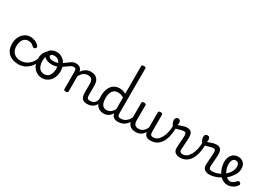

<svg xmlns="http://www.w3.org/2000/svg" viewBox="23 -2246 4804 3431"><g transform="rotate(30 2425.0 -530.5)"><path d="M344 17Q215 17 139 -53Q63 -123 63 -250Q63 -309 80.5 -358Q98 -407 129 -443Q160 -479 202.5 -499Q245 -519 296 -519Q342 -519 390 -499Q438 -479 474 -435Q485 -421 482 -411.5Q479 -402 468 -390Q455 -377 444 -374Q433 -371 421 -381Q393 -404 366.5 -421.5Q340 -439 296 -439Q263 -439 236 -426Q209 -413 190.5 -388Q172 -363 162 -328.5Q152 -294 152 -250Q152 -190 175.5 -147Q199 -104 242.5 -81Q286 -58 344 -58Q358 -58 365.5 -46.5Q373 -35 373 -20.5Q373 -6 366 5.5Q359 17 344 17Z M342 17Q333 17 328.5 5.5Q324 -6 324 -20.5Q324 -35 329 -46.5Q334 -58 343 -58Q398 -58 446.5 -79Q495 -100 534 -141Q573 -182 599 -243Q604 -252 616.5 -249.5Q629 -247 639.5 -238Q650 -229 646 -219Q617 -140 569.5 -87.5Q522 -35 463.5 -9Q405 17 342 17Z M831 19Q764 19 711 -16Q658 -51 628 -111.5Q598 -172 598 -250Q598 -303 614 -347.5Q630 -392 662 -424.5Q694 -457 743 -475.5Q792 -494 858 -494Q871 -494 874.5 -483Q878 -472 873.5 -461Q869 -450 856 -450Q825 -450 798.5 -441Q772 -432 751.5 -415Q731 -398 716.5 -374Q702 -350 694.5 -318.5Q687 -287 687 -250Q687 -192 704.5 -149.5Q722 -107 754.5 -84Q787 -61 831 -61Q864 -61 890.5 -74Q917 -87 935 -112Q953 -137 963 -172Q973 -207 973 -250Q973 -308 956 -350.5Q939 -393 907 -416Q875 -439 831 -439Q812 -439 803 -451Q794 -463 794 -479Q794 -495 803 -507Q812 -519 831 -519Q898 -519 950 -484.5Q1002 -450 1032 -389Q1062 -328 1062 -250Q1062 -203 1051 -162Q1040 -121 1019 -88Q998 -55 969.5 -31Q941 -7 906 6Q871 19 831 19Z M860 -278Q815 -278 772.5 -292Q730 -306 702.5 -335.5Q675 -365 675 -410Q675 -442 697.5 -466.5Q720 -491 755.5 -505Q791 -519 829 -519Q848 -519 857.5 -507Q867 -495 867 -479Q867 -463 857.5 -451Q848 -439 829 -439Q795 -439 776.5 -428.5Q758 -418 758 -398Q758 -385 769 -372.5Q780 -360 803.5 -352.5Q827 -345 863 -345Q912 -345 952.5 -362Q993 -379 1029 -404.5Q1065 -430 1097.5 -455.5Q1130 -481 1162 -498Q1194 -515 1228 -515Q1247 -515 1256 -503.5Q1265 -492 1264 -477.5Q1263 -463 1253.5 -451.5Q1244 -440 1225 -440Q1199 -440 1172 -423.5Q1145 -407 1114 -383Q1083 -359 1045.5 -335Q1008 -311 962 -294.5Q916 -278 860 -278Z M1757 17Q1723 17 1698 7.5Q1673 -2 1657 -21.5Q1641 -41 1633.5 -70.5Q1626 -100 1626 -140V-326Q1626 -361 1615.5 -386.5Q1605 -412 1583 -425.5Q1561 -439 1524 -439Q1503 -439 1480.5 -433Q1458 -427 1437.5 -413.5Q1417 -400 1398.5 -378Q1380 -356 1366 -324V-11Q1366 2 1355 8.5Q1344 15 1322 15Q1301 15 1290.5 8.5Q1280 2 1280 -11V-369Q1280 -411 1268 -425.5Q1256 -440 1225 -440Q1210 -440 1203 -451.5Q1196 -463 1196 -477.5Q1196 -492 1204 -503.5Q1212 -515 1227 -515Q1254 -515 1275.5 -509.5Q1297 -504 1313.5 -492.5Q1330 -481 1341 -463.5Q1352 -446 1358 -422L1360 -414Q1374 -438 1393 -457Q1412 -476 1434.5 -490Q1457 -504 1482.5 -511.5Q1508 -519 1536 -519Q1588 -519 1627.5 -500Q1667 -481 1689.5 -440.5Q1712 -400 1712 -334V-140Q1712 -95 1725.5 -76.5Q1739 -58 1776 -58Q1790 -58 1797 -46.5Q1804 -35 1802.5 -20.5Q1801 -6 1790 5.5Q1779 17 1757 17Z M1757 17Q1743 17 1736.5 5.5Q1730 -6 1731.5 -20.5Q1733 -35 1744 -46.5Q1755 -58 1776 -58Q1806 -58 1829.5 -66Q1853 -74 1870 -90Q1887 -106 1897.5 -130Q1908 -154 1912 -186Q1914 -201 1927 -205.5Q1940 -210 1952.5 -205.5Q1965 -201 1963 -186Q1959 -133 1942 -94.5Q1925 -56 1898 -31.5Q1871 -7 1835.5 5Q1800 17 1757 17Z M2102 17Q2045 17 2001 -10.5Q1957 -38 1932 -94Q1907 -150 1907 -235Q1907 -287 1917 -331Q1927 -375 1946 -410Q1965 -445 1992.5 -469Q2020 -493 2056 -506Q2092 -519 2135 -519Q2165 -519 2198.5 -509.5Q2232 -500 2262 -484V-1054Q2262 -1067 2273 -1073.5Q2284 -1080 2306 -1080Q2328 -1080 2338 -1073.5Q2348 -1067 2348 -1054V-135Q2348 -90 2362.5 -74Q2377 -58 2417 -58Q2429 -58 2435 -46.5Q2441 -35 2439.5 -20.5Q2438 -6 2428 5.5Q2418 17 2398 17Q2370 17 2347.5 11.5Q2325 6 2309 -6Q2293 -18 2282.5 -35.5Q2272 -53 2268 -77L2267 -83Q2244 -43 2216 -21Q2188 1 2159 9Q2130 17 2102 17ZM2115 -63Q2144 -63 2170 -73.5Q2196 -84 2219.5 -106.5Q2243 -129 2262 -166V-404Q2231 -424 2201.5 -432Q2172 -440 2140 -440Q2114 -440 2091.5 -432Q2069 -424 2051.5 -408Q2034 -392 2021.5 -368Q2009 -344 2002.5 -312Q1996 -280 1996 -239Q1996 -184 2009 -144.5Q2022 -105 2048.5 -84Q2075 -63 2115 -63Z M2398 17Q2384 17 2377.5 5.5Q2371 -6 2372.5 -20.5Q2374 -35 2385 -46.5Q2396 -58 2417 -58Q2450 -58 2478 -69Q2506 -80 2529 -100Q2552 -120 2569.5 -147Q2587 -174 2599 -205Q2605 -220 2616.5 -218.5Q2628 -217 2636.5 -207Q2645 -197 2642 -186Q2627 -138 2603.5 -100.5Q2580 -63 2549.5 -36.5Q2519 -10 2481 3.5Q2443 17 2398 17Z M2767 17Q2709 17 2670 -3.5Q2631 -24 2611.5 -64.5Q2592 -105 2592 -166V-489Q2592 -502 2602.5 -508.5Q2613 -515 2634 -515Q2656 -515 2667 -508.5Q2678 -502 2678 -489V-166Q2678 -131 2689 -107Q2700 -83 2722.5 -71Q2745 -59 2778 -59Q2806 -59 2830 -68Q2854 -77 2873.5 -92.5Q2893 -108 2908 -130Q2923 -152 2933 -177V-489Q2933 -502 2943.5 -508.5Q2954 -515 2976 -515Q2997 -515 3008 -508.5Q3019 -502 3019 -489V-140Q3019 -95 3032.5 -76.5Q3046 -58 3083 -58Q3097 -58 3104 -46.5Q3111 -35 3109.5 -20.5Q3108 -6 3097 5.5Q3086 17 3064 17Q3038 17 3017.5 11.5Q2997 6 2981.5 -5.5Q2966 -17 2955.5 -34Q2945 -51 2940 -74L2938 -84Q2924 -60 2906.5 -41.5Q2889 -23 2867.5 -10Q2846 3 2821 10Q2796 17 2767 17Z M3069 17Q3050 17 3043.5 5.5Q3037 -6 3041 -20.5Q3045 -35 3057 -46.5Q3069 -58 3088 -58Q3133 -58 3170 -87Q3207 -116 3234 -167Q3261 -218 3275.5 -285.5Q3290 -353 3290 -429Q3290 -441 3300 -446.5Q3310 -452 3322.5 -452Q3335 -452 3345 -446.5Q3355 -441 3355 -429Q3355 -327 3337.5 -245Q3320 -163 3284.5 -104.5Q3249 -46 3195 -14.5Q3141 17 3069 17Z M3672 17Q3649 17 3626 10.5Q3603 4 3583.5 -9.5Q3564 -23 3552.5 -45.5Q3541 -68 3541 -100Q3541 -125 3543.5 -159Q3546 -193 3548.5 -230.5Q3551 -268 3553.5 -302Q3556 -336 3556 -361Q3556 -400 3546.5 -414.5Q3537 -429 3511 -429Q3483 -429 3447 -419Q3411 -409 3377 -399.5Q3343 -390 3322 -390Q3304 -390 3287.5 -409.5Q3271 -429 3260 -457.5Q3249 -486 3249 -513Q3249 -531 3255.5 -545Q3262 -559 3274.5 -567Q3287 -575 3305 -575Q3336 -575 3347.5 -555Q3359 -535 3359 -510Q3359 -499 3357 -488Q3355 -477 3352 -469Q3362 -469 3380.5 -475.5Q3399 -482 3423 -491Q3447 -500 3474.5 -506.5Q3502 -513 3529 -513Q3569 -513 3594 -498Q3619 -483 3630.5 -451.5Q3642 -420 3642 -369Q3642 -346 3639.5 -310.5Q3637 -275 3634.5 -237Q3632 -199 3629.5 -166Q3627 -133 3627 -115Q3627 -84 3644 -71Q3661 -58 3691 -58Q3705 -58 3712 -46.5Q3719 -35 3717.5 -20.5Q3716 -6 3705 5.5Q3694 17 3672 17Z M3674 17Q3655 17 3648.5 5.5Q3642 -6 3646 -20.5Q3650 -35 3662 -46.5Q3674 -58 3693 -58Q3738 -58 3775 -87Q3812 -116 3839 -167Q3866 -218 3880.5 -285.5Q3895 -353 3895 -429Q3895 -441 3905 -446.5Q3915 -452 3927.5 -452Q3940 -452 3950 -446.5Q3960 -441 3960 -429Q3960 -327 3942.5 -245Q3925 -163 3889.5 -104.5Q3854 -46 3800 -14.5Q3746 17 3674 17Z M4277 17Q4254 17 4231 10.5Q4208 4 4188.5 -9.5Q4169 -23 4157.5 -45.5Q4146 -68 4146 -100Q4146 -125 4148.5 -159Q4151 -193 4153.5 -230.5Q4156 -268 4158.5 -302Q4161 -336 4161 -361Q4161 -400 4151.5 -414.5Q4142 -429 4116 -429Q4088 -429 4052 -419Q4016 -409 3982 -399.5Q3948 -390 3927 -390Q3909 -390 3892.5 -409.5Q3876 -429 3865 -457.5Q3854 -486 3854 -513Q3854 -531 3860.5 -545Q3867 -559 3879.5 -567Q3892 -575 3910 -575Q3941 -575 3952.5 -555Q3964 -535 3964 -510Q3964 -499 3962 -488Q3960 -477 3957 -469Q3967 -469 3985.5 -475.5Q4004 -482 4028 -491Q4052 -500 4079.5 -506.5Q4107 -513 4134 -513Q4174 -513 4199 -498Q4224 -483 4235.5 -451.5Q4247 -420 4247 -369Q4247 -346 4244.5 -310.5Q4242 -275 4239.5 -237Q4237 -199 4234.5 -166Q4232 -133 4232 -115Q4232 -84 4249 -71Q4266 -58 4296 -58Q4310 -58 4317 -46.5Q4324 -35 4322.5 -20.5Q4321 -6 4310 5.5Q4299 17 4277 17Z M4279 17Q4260 17 4253.5 5.5Q4247 -6 4251 -20.5Q4255 -35 4267 -46.5Q4279 -58 4298 -58Q4354 -58 4405.5 -77Q4457 -96 4494 -124Q4508 -133 4518 -128Q4528 -123 4533 -110.5Q4538 -98 4536.5 -84.5Q4535 -71 4524 -64Q4492 -41 4450.5 -22.5Q4409 -4 4365 6.5Q4321 17 4279 17Z M4495 -120Q4518 -135 4538.5 -152.5Q4559 -170 4575 -189Q4597 -214 4612.5 -240.5Q4628 -267 4636 -294Q4644 -321 4644 -346Q4644 -399 4624 -419.5Q4604 -440 4570 -440Q4553 -440 4538.5 -432.5Q4524 -425 4513 -409.5Q4502 -394 4496 -372Q4490 -350 4490 -321Q4490 -264 4506.5 -216.5Q4523 -169 4550 -135Q4577 -101 4607.5 -82Q4638 -63 4665 -63Q4684 -63 4702 -70.5Q4720 -78 4739.5 -93Q4759 -108 4779 -130Q4793 -146 4806 -145.5Q4819 -145 4833 -134Q4847 -123 4849.5 -111Q4852 -99 4843 -85Q4818 -47 4784.5 -24.5Q4751 -2 4717 7.5Q4683 17 4654 17Q4614 17 4576.5 0Q4539 -17 4507.5 -48Q4476 -79 4452.5 -121.5Q4429 -164 4416 -214.5Q4403 -265 4403 -321Q4403 -355 4411 -385.5Q4419 -416 4434 -440.5Q4449 -465 4470 -482.5Q4491 -500 4517 -509.5Q4543 -519 4573 -519Q4630 -519 4665.5 -496Q4701 -473 4717 -435.5Q4733 -398 4733 -355Q4733 -321 4720.5 -285Q4708 -249 4686 -214.5Q4664 -180 4635 -148Q4613 -123 4588 -101Q4563 -79 4534 -60Z"/></g></svg>

Font: Playwrite AR
Style: Regular
Weight: 400
Designer: Veronika Burian, José Scaglione
Foundry: TypeTogether
Version: Version 1.002